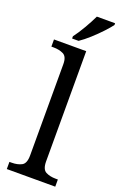

<svg xmlns="http://www.w3.org/2000/svg" viewBox="-180 -1009 671 1058"><g transform="rotate(20 155.0 -479.5)"><path d="M13 0V-42H26Q60 -42 84 -54.5Q108 -67 108 -114V-650Q108 -694 83.5 -706Q59 -718 26 -718H13V-760H202V-114Q202 -67 226 -54.5Q250 -42 284 -42H297V0ZM105 -812Q127 -841 151.5 -883Q176 -925 192 -959H299V-949Q287 -932 260 -903Q233 -874 201.5 -845.5Q170 -817 143 -799H105Z"/></g></svg>

Font: Noto Serif Grantha
Style: Regular
Weight: 400
Designer: Monotype Design Team
Foundry: Monotype Imaging Inc.
Version: Version 2.004; ttfautohint (v1.8.4.7-5d5b)